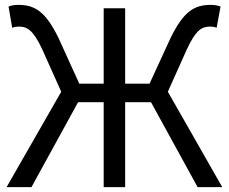

<svg xmlns="http://www.w3.org/2000/svg" viewBox="-20 -767 938 787"><path d="M668 -391 746 -565C784 -647 809 -658 842 -658C849 -658 860 -657 868 -653L884 -740C873 -745 858 -747 844 -747C778 -747 733 -722 679 -611L593 -424H493V-733H405V-424H305L220 -611C166 -722 121 -747 55 -747C41 -747 25 -745 15 -740L30 -653C39 -657 50 -658 57 -658C89 -658 115 -647 153 -565L231 -391L7 0H109L300 -348H405V0H493V-348H599L790 0H891Z"/></svg>

Font: Noto Sans Japanese Regular
Style: Regular
Weight: 400
Designer: Ryoko NISHIZUKA (kana & ideographs); Paul D. Hunt (Latin, Greek & Cyrillic); Wenlong ZHANG (bopomofo); Sandoll Communica
Foundry: Adobe Systems Incorporated
Version: Version 1.000;PS 1;hotconv 1.0.78;makeotf.lib2.5.61930